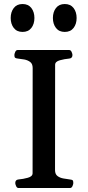

<svg xmlns="http://www.w3.org/2000/svg" viewBox="-20 -944 440 964"><path d="M73.2 0Q64.9 0 60.8 -9.8Q56.6 -19.5 56.6 -24.9Q56.6 -41.5 72.8 -43Q96.2 -44.9 119.9 -51.5Q143.6 -58.1 143.6 -74.2L144 -602.5Q144 -623.5 131.6 -632.8Q119.1 -642.1 102.1 -645.3Q85 -648.4 69.8 -649.9Q59.6 -650.9 55.9 -654.1Q52.2 -657.2 52.2 -668Q52.2 -673.3 56.4 -683.1Q60.5 -692.9 68.8 -692.9H327.1Q335.4 -692.9 339.6 -683.1Q343.8 -673.3 343.8 -668Q343.8 -651.4 327.6 -649.9Q304.2 -647.9 280.5 -641.4Q256.8 -634.8 256.8 -618.7L256.3 -90.3Q256.3 -69.3 268.8 -60.1Q281.2 -50.8 298.6 -47.9Q315.9 -44.9 330.6 -43Q340.8 -42 344.5 -39.1Q348.1 -36.1 348.1 -24.9Q348.1 -19.5 344 -9.8Q339.8 0 331.5 0ZM305.2 -783.7Q276.4 -783.7 261 -803.7Q245.6 -823.7 245.6 -853.5Q245.6 -883.8 261 -903.8Q276.4 -923.8 305.2 -923.8Q334 -923.8 349.4 -903.8Q364.7 -883.8 364.7 -853.5Q364.7 -823.7 349.4 -803.7Q334 -783.7 305.2 -783.7ZM93.3 -783.7Q64.5 -783.7 49.1 -803.7Q33.7 -823.7 33.7 -853.5Q33.7 -883.8 49.1 -903.8Q64.5 -923.8 93.3 -923.8Q122.1 -923.8 137.5 -903.8Q152.8 -883.8 152.8 -853.5Q152.8 -823.7 137.5 -803.7Q122.1 -783.7 93.3 -783.7Z"/></svg>

Font: Gelasio Medium
Style: Regular
Weight: 500
Designer: Eben Sorkin
Foundry: Eben Sorkin
Version: Version 1.008